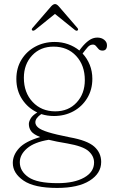

<svg xmlns="http://www.w3.org/2000/svg" viewBox="-20 -676 558 945"><path d="M322 -0.5Q409.5 15 443.8 45.5Q478 76 478 121Q478 177.5 421.2 213.2Q364.5 249 261 249Q148.5 249 95.8 212.8Q43 176.5 43 126Q43 87 74 53.2Q105 19.5 178 -1.5Q145 -14.5 133.5 -30Q122 -45.5 122 -66Q122 -77 130.8 -92.5Q139.5 -108 163.5 -122.5Q117.5 -144 89 -187.2Q60.5 -230.5 60.5 -287.5Q60.5 -341 85.5 -382Q110.5 -423 153.2 -446.2Q196 -469.5 249 -469.5Q284 -469.5 315 -458.5Q346 -447.5 370.5 -427.5L380 -440Q398.5 -463.5 417.8 -477.2Q437 -491 459 -491Q479.5 -491 493 -480Q506.5 -469 506.5 -453.5Q506.5 -427 484.5 -427Q472 -427 465.2 -434.5Q458.5 -442 452.5 -449.2Q446.5 -456.5 437.5 -456.5Q423 -456.5 412.2 -444.5Q401.5 -432.5 386.5 -412.5Q409 -388.5 421.8 -356.8Q434.5 -325 434.5 -288Q434.5 -234.5 409.2 -193Q384 -151.5 341.2 -128.2Q298.5 -105 245.5 -105Q213 -105 183 -114.5Q154 -94.5 154 -74Q154 -60 167.8 -48.2Q181.5 -36.5 217.8 -25.2Q254 -14 322 -0.5ZM243.5 -446.5Q178.5 -446.5 138 -403Q97.5 -359.5 97.5 -293Q97.5 -220 140.8 -174Q184 -128 252 -128Q317 -128 357.2 -171.5Q397.5 -215 397.5 -282Q397.5 -354.5 355 -400.5Q312.5 -446.5 243.5 -446.5ZM77.5 122.5Q77.5 166.5 120 196Q162.5 225.5 264 225.5Q345.5 225.5 394.2 198Q443 170.5 443 124Q443 92 415.8 67.8Q388.5 43.5 311 30Q256 21 220 12Q149 23.5 113.2 54.2Q77.5 85 77.5 122.5ZM361.5 -526Q356.5 -522.5 348.5 -528.5L250.5 -607.5L152.5 -528.5Q144 -523 139.5 -526Q133 -530 140 -538.5L231.5 -644.5Q242 -656 251 -656Q259.5 -656 269.5 -644.5L361 -538.5Q367.5 -530.5 361.5 -526Z"/></svg>

Font: Fraunces 9pt S050 Thin
Style: Regular
Weight: 100
Version: Version 1.000; ttfautohint (v1.8.3)